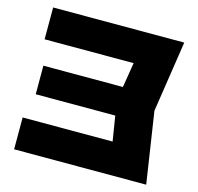

<svg xmlns="http://www.w3.org/2000/svg" viewBox="-108 -864 1010 979"><g transform="rotate(15 397.0 -375.0)"><path d="M83 -450.4H631.6V-299.6H83ZM490.6 -375 539.4 -676.4 623.4 -582H54.2V-750H746.4L689.4 -375L746.4 0H49.2V-168H623.4L539.4 -73.6Z"/></g></svg>

Font: Unbounded
Style: Regular
Weight: 400
Designer: Luke Prowse, Jean-Baptiste Morizot, Fátima Lázaro, Florian Runge
Foundry: NaN
Version: Version 1.701;gftools[0.9.28.dev5+ged2979d]